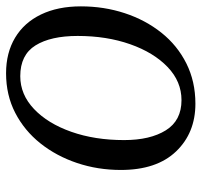

<svg xmlns="http://www.w3.org/2000/svg" viewBox="-36 -630 680 649"><g transform="rotate(-90 304.5 -306.0)"><path d="M278 14Q179 14 116.5 -51.5Q54 -117 54 -238Q54 -316 77.5 -386Q101 -456 144 -510Q187 -564 247 -595Q307 -626 381 -626Q450 -626 501 -595.5Q552 -565 579.5 -508Q607 -451 607 -373Q607 -295 584 -225Q561 -155 518 -101Q475 -47 414 -16.5Q353 14 278 14ZM290 -33Q353 -33 402 -80Q451 -127 479 -206.5Q507 -286 507 -384Q507 -475 475 -526.5Q443 -578 371 -578Q309 -578 260 -531.5Q211 -485 183 -405.5Q155 -326 155 -227Q155 -139 188 -86Q221 -33 290 -33Z"/></g></svg>

Font: Lisu Bosa SemiBold
Style: Italic
Weight: 600
Italic angle: -19°
Designer: David Morse, Annie Olsen, Victor Gaultney, Frank Grießhammer (Latin)
Foundry: SIL International
Version: Version 2.000